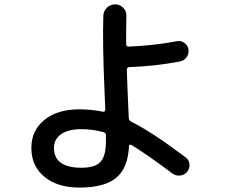

<svg xmlns="http://www.w3.org/2000/svg" viewBox="-20 -805 1040 870"><path d="M349.6 -219.7Q290 -219.7 257.3 -197.3Q224.6 -174.8 224.6 -134.8Q224.6 -44.9 349.6 -44.9Q410.2 -44.9 435.1 -71.3Q460 -97.7 460 -165V-191.4Q460 -203.1 449.2 -206.1Q399.4 -219.7 349.6 -219.7ZM339.8 44.9Q240.2 44.9 181.2 -3.9Q122.1 -52.7 122.1 -134.8Q122.1 -213.9 181.2 -261.7Q240.2 -309.6 339.8 -309.6Q391.6 -309.6 447.3 -298.8Q451.2 -297.9 454.1 -300.8Q457 -303.7 457 -308.6Q456.1 -324.2 455.1 -356.4Q454.1 -388.7 453.1 -405.3Q444.3 -604.5 448.2 -733.4Q449.2 -755.9 464.8 -770.5Q480.5 -785.2 502 -785.2Q523.4 -785.2 538.6 -769.5Q553.7 -753.9 552.7 -733.4Q550.8 -646.5 551.8 -603.5Q551.8 -593.8 563.5 -593.8Q677.7 -598.6 781.2 -618.2Q799.8 -622.1 815.4 -610.8Q831.1 -599.6 834 -581.1Q836.9 -561.5 825.7 -545.9Q814.5 -530.3 794.9 -526.4Q682.6 -504.9 566.4 -501Q555.7 -501 554.7 -489.3L557.6 -405.3Q561.5 -318.4 563.5 -269.5Q563.5 -259.8 574.2 -253.9Q668.9 -207 821.3 -91.8Q835.9 -81.1 838.4 -62Q840.8 -43 829.1 -27.8Q817.4 -12.7 797.9 -9.8Q778.3 -6.8 761.7 -18.6Q644.5 -106.4 575.2 -148.4Q572.3 -150.4 568.4 -148.9Q564.5 -147.5 564.5 -142.6Q559.6 -43 506.3 1Q453.1 44.9 339.8 44.9Z"/></svg>

Font: Rounded-X Mgen+ 2m medium
Style: Regular
Weight: 500
Designer: [Source Han Sans]
Ryoko NISHIZUKA  (kana & ideographs); Paul D. Hunt (Latin, Greek & Cyrillic); Wenlong ZHANG  (bopomofo
Version: Version 1.059.20150602